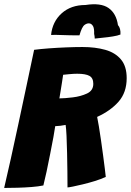

<svg xmlns="http://www.w3.org/2000/svg" viewBox="-37 -891 629 923"><path d="M-17 12.5Q-2.5 -48.5 15 -127.8Q32.5 -207 51.5 -295.8Q70.5 -384.5 89.8 -475.5Q109 -566.5 127 -651.5Q157.5 -655.5 197.8 -658.5Q238 -661.5 280.5 -663.2Q323 -665 359.5 -665Q421 -665 469 -651.5Q517 -638 544.5 -605.2Q572 -572.5 572 -515.5Q572 -446.5 533 -402.2Q494 -358 430 -329Q433.5 -313 438.5 -282.5Q443.5 -252 448.8 -215.2Q454 -178.5 458.8 -142.8Q463.5 -107 467 -79.5Q470.5 -52 471.5 -40.5Q447.5 -29.5 418.2 -20.5Q389 -11.5 361 -4.8Q333 2 313 6Q293 10 287.5 10Q287.5 -20.5 287 -64.8Q286.5 -109 285.5 -155.2Q284.5 -201.5 282.8 -238.2Q281 -275 278.5 -290.5Q251.5 -285 228.5 -284.5Q226.5 -268.5 219.8 -232Q213 -195.5 204.2 -151Q195.5 -106.5 186.8 -65.5Q178 -24.5 171.5 0.5Q147.5 5.5 115 8Q82.5 10.5 47.8 11.5Q13 12.5 -17 12.5ZM248.5 -418Q272.5 -418 313.5 -423Q351 -427.5 381.2 -441.5Q411.5 -455.5 411.5 -488Q411.5 -516 393 -526.2Q374.5 -536.5 334 -536.5Q318 -536.5 296.8 -534.5Q275.5 -532.5 266.5 -531.5Q264.5 -517 261 -494.8Q257.5 -472.5 254 -451.2Q250.5 -430 248.5 -418ZM208.5 -723Q215 -787 259.5 -827Q304 -867 374 -867Q447.5 -878.5 484.8 -852.5Q522 -826.5 530 -770.5Q544 -755 542 -725Q528.5 -719.5 505.2 -715.8Q482 -712 458.2 -709.8Q434.5 -707.5 418.5 -705.5Q418 -712 417.5 -717.5Q417 -723 415.5 -728Q416.5 -754 410.5 -764.8Q404.5 -775.5 395.5 -778Q383 -781 369.8 -771.5Q356.5 -762 345 -721Q297.5 -721 262 -722.5Q226.5 -724 208.5 -723Z"/></svg>

Font: Grandstander ExtraBold
Style: Italic
Weight: 800
Italic angle: -15°
Designer: Tyler Finck
Foundry: Etcetera Type Co
Version: Version 1.200; ttfautohint (v1.8.3)